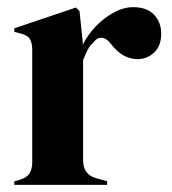

<svg xmlns="http://www.w3.org/2000/svg" viewBox="-20 -516 481 536"><path d="M20 0V-10L35 -14Q55 -20 62.5 -32Q70 -44 70 -63V-376Q70 -398 62.5 -408.5Q55 -419 35 -423L20 -427V-437L192 -495L202 -485L211 -399V-391Q225 -419 247.5 -442.5Q270 -466 297.5 -481Q325 -496 352 -496Q390 -496 410 -475Q430 -454 430 -422Q430 -388 410.5 -369.5Q391 -351 364 -351Q322 -351 290 -393L288 -395Q278 -409 265 -410.5Q252 -412 241 -398Q231 -389 224.5 -376.5Q218 -364 212 -348V-69Q212 -29 247 -19L279 -10V0Z"/></svg>

Font: DeepMind Serif Display
Style: Regular
Weight: 400
Designer: Frank Grießhammer / Modifications: Colophon Foundry
Foundry: Colophon Foundry
Version: Version 5.003; ttfautohint (v1.8.2)